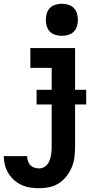

<svg xmlns="http://www.w3.org/2000/svg" viewBox="-23 -775 543 1018"><path d="M185 223Q161 223 137.5 219.5Q114 216 92 206Q70 196 52 180Q34 164 21.5 143.5Q9 123 3 100Q-3 77 -3 53H121Q121 66 125 78.5Q129 91 138 100.5Q147 110 159.5 114Q172 118 185 118Q197 118 208.5 112.5Q220 107 227.5 97.5Q235 88 239.5 76.5Q244 65 246.5 53Q249 41 250 29Q251 17 251 5V-221H171V-299H251V-415H138V-520H375V-299H434V-221H375V5Q375 32 371.5 59.5Q368 87 357.5 112Q347 137 330 159Q313 181 290 196Q267 211 240 217Q213 223 185 223ZM305 -585Q288 -585 271 -590Q254 -595 242 -607Q230 -619 225 -636Q220 -653 220 -670Q220 -687 225 -704Q230 -721 242 -733Q254 -745 271 -750Q288 -755 305 -755Q322 -755 339 -750Q356 -745 368 -733Q380 -721 385 -704Q390 -687 390 -670Q390 -653 385 -636Q380 -619 368 -607Q356 -595 339 -590Q322 -585 305 -585Z"/></svg>

Font: Iosevka Term Curly Extrabold
Style: Regular
Weight: 800
Designer: Belleve Invis
Foundry: Belleve Invis
Version: Version 32.3.0